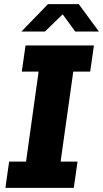

<svg xmlns="http://www.w3.org/2000/svg" viewBox="-20 -905 496 925"><path d="M6 0 24 -126.5H105.5L166 -560H85L103 -686H432.5L414.5 -560H333L272 -126.5H353.5L335.5 0ZM83 -753 211 -885H359.5L456.5 -753H342.5L268 -855H301.5L196.5 -753Z"/></svg>

Font: Chivo Medium
Style: Italic
Weight: 500
Italic angle: -8.05°
Designer: Hector Gatti
Foundry: Omnibus-Type
Version: Version 2.002